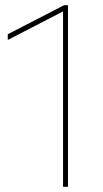

<svg xmlns="http://www.w3.org/2000/svg" viewBox="-20 -720 397 740"><path d="M223 0H242V-700H227L10 -588V-566L223 -676Z"/></svg>

Font: Chess Sans Thin
Style: Regular
Weight: 100
Designer: Wolf Bōese
Foundry: Wolf Bōese
Version: Version 7.223;Glyphs 3.3 (3306)